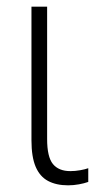

<svg xmlns="http://www.w3.org/2000/svg" viewBox="-20 -551 304 581"><path d="M122.6 -530.8V-130.4Q122.6 -76.2 140.1 -54.7Q157.7 -33.2 192.9 -33.2Q207.5 -33.2 222.7 -35.9Q237.8 -38.6 247.1 -42V-0.5Q234.9 3.9 218.8 6.8Q202.6 9.8 186 9.8Q150.4 9.8 125.5 -3.4Q100.6 -16.6 87.9 -46.4Q75.2 -76.2 75.2 -126.5V-530.8Z"/></svg>

Font: Open Sans SemiCondensed Light
Style: Regular
Weight: 300
Width: 4
Designer: Monotype Design Team
Foundry: Monotype Imaging Inc.
Version: Version 3.000